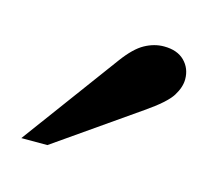

<svg xmlns="http://www.w3.org/2000/svg" viewBox="-46 -807 340 306"><g transform="rotate(15 124.0 -654.0)"><path d="M10 -554 128 -714Q145 -737 160.5 -745.5Q176 -754 192 -754Q214 -754 226 -742Q238 -730 238 -712Q238 -699 229 -684.5Q220 -670 188 -648L53 -554Z"/></g></svg>

Font: Libre Bodoni
Style: Regular
Weight: 400
Designer: Pablo Impallari, Rodrigo Fuenzalida
Foundry: Impallari Type
Version: Version 2.005;gftools[0.9.23]